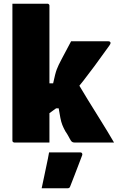

<svg xmlns="http://www.w3.org/2000/svg" viewBox="-20 -770 640 1037"><path d="M247 0Q220 0 186 0Q152 0 118 0Q84 0 58 0Q55 0 52.5 -1.5Q50 -3 48.5 -5Q47 -7 47 -11Q47 -91 47 -171Q47 -251 47 -331.5Q47 -412 47 -492Q47 -572 47 -652Q47 -679 47 -704Q47 -729 47 -750Q76 -750 110.5 -750Q145 -750 178.5 -750Q212 -750 236 -750Q240 -750 242 -748.5Q244 -747 245.5 -745Q247 -743 247 -739Q247 -647 247 -560Q247 -473 247 -385.5Q247 -298 247 -203Q247 -108 247 0ZM386 0Q377 0 371.5 -2.5Q366 -5 362 -12Q360 -15 357 -20.5Q354 -26 350.5 -32.5Q347 -39 342.5 -46.5Q338 -54 333 -61Q323 -79 316.5 -95.5Q310 -112 306 -133.5Q302 -155 297 -185H254L381 -353Q417 -292 453 -233.5Q489 -175 525 -117.5Q561 -60 596 0Q572 0 538.5 0Q505 0 466 0Q427 0 386 0ZM225 -320H267Q273 -348 277.5 -365.5Q282 -383 286.5 -395Q291 -407 297 -419.5Q303 -432 313 -451Q322 -468 330 -483Q338 -498 346.5 -514Q355 -530 364 -547H566Q569 -547 571.5 -546Q574 -545 575.5 -543Q577 -541 577 -539Q577 -535 575.5 -532Q574 -529 570 -523Q525 -460 491 -414Q457 -368 430 -333.5Q403 -299 380 -273.5Q357 -248 334 -227Q311 -206 284.5 -186Q258 -166 225 -143ZM245 53Q294 53 332 53Q370 53 414 53Q420 53 423 57.5Q426 62 424 68Q413 98 402.5 124.5Q392 151 382 178Q372 205 359 237Q358 241 354.5 244Q351 247 344 247Q317 247 283.5 247Q250 247 205 247Q213 212 219 181Q225 150 232 119Q239 88 245 53Z"/></svg>

Font: Recursive Black
Style: Regular
Weight: 900
Version: Version 1.085